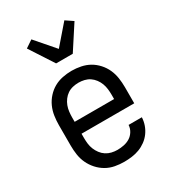

<svg xmlns="http://www.w3.org/2000/svg" viewBox="-188 -869 876 978"><g transform="rotate(-30 250.0 -380.5)"><path d="M252 8Q225 8 198 3Q171 -2 147.5 -15.5Q124 -29 105.5 -49.5Q87 -70 75.5 -94.5Q64 -119 60 -146Q56 -173 56 -200V-320Q56 -347 60 -374Q64 -401 75 -425.5Q86 -450 104.5 -470.5Q123 -491 146 -504Q169 -517 196 -522.5Q223 -528 250 -528Q277 -528 304 -522.5Q331 -517 354 -504Q377 -491 395.5 -470.5Q414 -450 425 -425.5Q436 -401 440 -374Q444 -347 444 -320V-225H134V-200Q134 -183 136 -166Q138 -149 144.5 -133Q151 -117 161.5 -103Q172 -89 186.5 -79.5Q201 -70 218 -66Q235 -62 252 -62Q271 -62 290.5 -66Q310 -70 326 -80Q342 -90 352.5 -107Q363 -124 364 -144H442Q441 -121 433.5 -99.5Q426 -78 412.5 -59.5Q399 -41 380.5 -27.5Q362 -14 341 -6Q320 2 297 5Q274 8 252 8ZM366 -295V-320Q366 -337 364 -354Q362 -371 356 -387Q350 -403 339.5 -417Q329 -431 315 -440.5Q301 -450 284 -454Q267 -458 250 -458Q233 -458 216 -454Q199 -450 185 -440.5Q171 -431 160.5 -417Q150 -403 144 -387Q138 -371 136 -354Q134 -337 134 -320V-295ZM201 -600 110 -740 153 -769 250 -657 347 -769 390 -740 299 -600Z"/></g></svg>

Font: Iosevka SS18
Style: Regular
Weight: 400
Monospace: yes
Designer: Belleve Invis
Foundry: Belleve Invis
Version: Version 25.1.1; ttfautohint (v1.8.4)